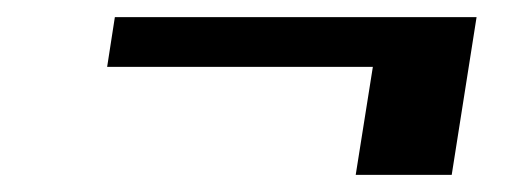

<svg xmlns="http://www.w3.org/2000/svg" viewBox="-20 -400 591 224"><path d="M105 -322H415L395 -196H507L536 -380H114Z"/></svg>

Font: Aerodynamic
Style: BdObl
Weight: 500
Designer: Google
Version: Version 2.000980; 2014